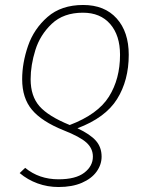

<svg xmlns="http://www.w3.org/2000/svg" viewBox="-20 -551 600 771"><path d="M59 144 81 123Q137 169 215 169Q284 169 318.5 142.5Q353 116 353 78Q353 45 327 21.5Q301 -2 235 -28Q148 -63 108.5 -110Q69 -157 69 -233Q69 -298 92.5 -366.5Q116 -435 171 -483Q226 -531 314 -531Q400 -531 448.5 -477Q497 -423 497 -331Q497 -228 450 -153Q403 -78 291 -36Q342 -12 365 14Q388 40 388 78Q388 110 368 138Q348 166 309 183Q270 200 215 200Q171 200 131 185.5Q91 171 59 144ZM462 -331Q462 -409 422.5 -454.5Q383 -500 313 -500Q235 -500 188 -455.5Q141 -411 122 -350Q103 -289 103 -233Q103 -165 138.5 -124.5Q174 -84 260 -49Q373 -92 417.5 -163Q462 -234 462 -331Z"/></svg>

Font: FiraGO UltraLight
Style: Italic
Weight: 200
Italic angle: -8°
Designer: bBox Type GmbH
Foundry: bBox Type GmbH
Version: Version 1.001